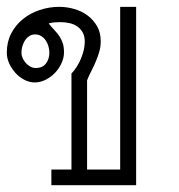

<svg xmlns="http://www.w3.org/2000/svg" viewBox="-20 -544 525 564"><path d="M189.9 -45.9V-328.1Q198.2 -336.4 205.3 -347.7Q212.4 -358.9 217.8 -371.6Q223.1 -384.3 226.1 -397.2Q229 -410.2 229 -421.9Q229 -438 222.9 -448.7Q216.8 -459.5 207 -466.3Q197.3 -473.1 184.1 -476.1Q170.9 -479 157.2 -479Q148.4 -479 139.9 -478.3Q131.3 -477.5 123 -475.1Q131.8 -463.9 140.1 -455.3Q148.4 -446.8 154.5 -437.5Q160.6 -428.2 164.3 -417.2Q168 -406.2 168 -390.1Q168 -374 160.6 -358.2Q153.3 -342.3 141.4 -329.8Q129.4 -317.4 113.8 -309.6Q98.1 -301.8 82 -301.8Q66.4 -301.8 51.5 -309.6Q36.6 -317.4 25.1 -330.1Q13.7 -342.8 6.8 -358.2Q0 -373.5 0 -389.2Q0 -420.9 12.9 -445.8Q25.9 -470.7 47.4 -488Q68.8 -505.4 96.7 -514.6Q124.5 -523.9 153.8 -523.9Q176.3 -523.9 198.2 -517.6Q220.2 -511.2 237.3 -498.5Q254.4 -485.8 265.1 -467Q275.9 -448.2 275.9 -422.9Q275.9 -406.7 271.7 -392.3Q267.6 -377.9 261.7 -364Q255.9 -350.1 248.8 -336.4Q241.7 -322.8 235.8 -308.1V-45.9H333V-523.9H379.9V0H130.9V-45.9ZM43 -389.2Q43 -381.3 46.4 -373.5Q49.8 -365.7 55.7 -359.1Q61.5 -352.5 69.1 -348.4Q76.7 -344.2 85 -344.2Q105 -344.2 115 -357.4Q125 -370.6 125 -389.2Q125 -398.4 122.3 -408Q119.6 -417.5 114.3 -425.3Q108.9 -433.1 101.1 -438Q93.3 -442.9 83 -442.9Q73.2 -442.9 65.7 -437.7Q58.1 -432.6 53 -424.6Q47.9 -416.5 45.4 -407.2Q43 -397.9 43 -389.2Z"/></svg>

Font: Saysettha OT
Style: Regular
Weight: 400
Designer: John M. Durdin and Silvain Dupertuis
Foundry: Lao Script for Windows
Version: Version 2.000